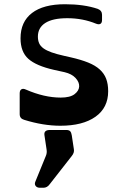

<svg xmlns="http://www.w3.org/2000/svg" viewBox="-20 -580 604 907"><path d="M190 59Q186 34 216 34H293Q306 34 311.5 40Q317 46 319 59L329 125Q332 141 319 157L215 290Q203 307 185 307H169Q155 307 148.5 298.5Q142 290 147 278L196 158Q203 143 200 126ZM462 -486Q462 -472 454.5 -467.5Q447 -463 434 -468Q371 -494 298 -494Q229 -494 194 -471.5Q159 -449 159 -407Q159 -389 165 -375.5Q171 -362 185.5 -351.5Q200 -341 224 -332.5Q248 -324 284 -316L315 -309Q363 -298 396.5 -284.5Q430 -271 451 -252Q472 -233 481.5 -208Q491 -183 491 -149Q491 -71 431 -28.5Q371 14 265 14Q184 14 94 -14Q73 -20 73 -41V-139Q73 -153 81 -158Q89 -163 102 -157Q189 -119 267 -119Q311 -119 332 -135Q353 -151 354 -171.5Q355 -192 337 -211.5Q319 -231 285 -239L235 -250Q151 -269 114 -302Q77 -335 77 -399Q77 -477 131 -518.5Q185 -560 287 -560Q377 -560 442 -538Q462 -530 462 -510Z"/></svg>

Font: OpenDyslexic 3
Style: Regular
Weight: 400
Designer: Abelardo Gonzalez
Version: Version 1.000;PS 001.001;hotconv 1.0.56